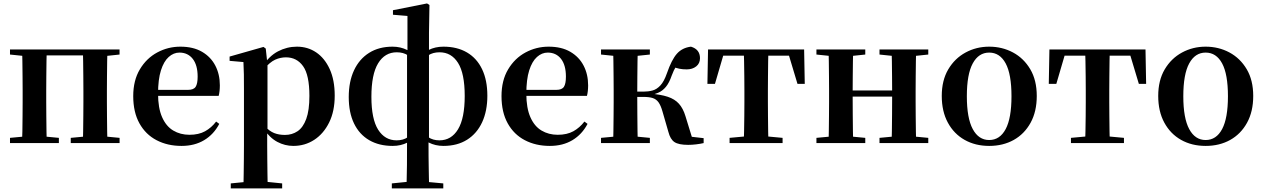

<svg xmlns="http://www.w3.org/2000/svg" viewBox="-20 -819 7233 1099"><path d="M105.9 0Q107.6 -25.5 108.1 -67.4Q108.6 -109.4 109.1 -154.7Q109.6 -200 109.6 -234.8V-301.2Q109.6 -335.7 109.1 -381Q108.6 -426.4 108.1 -468.7Q107.6 -511 105.9 -535.7H247.6Q246.6 -511 246.1 -468.7Q245.6 -426.4 245.1 -381Q244.6 -335.7 244.6 -301.2V-234.8Q244.6 -200 245.1 -154.7Q245.6 -109.4 246.1 -67.4Q246.6 -25.5 247.6 0ZM454.4 0Q455.4 -25.5 455.9 -67.4Q456.4 -109.4 456.9 -154.7Q457.4 -200 457.4 -234.8V-301.2Q457.4 -335.7 456.9 -381Q456.4 -426.4 455.9 -468.7Q455.4 -511 454.4 -535.7H594.9Q593.9 -511 593.4 -468.7Q592.9 -426.4 592.4 -381Q591.9 -335.7 591.9 -301.2V-234.8Q591.9 -200 592.4 -154.7Q592.9 -109.4 593.4 -67.4Q593.9 -25.5 594.9 0ZM37.2 0V-29.9L147 -40.2H208.6L317 -29.9V0ZM385 0V-29.9L494.5 -40.2H557.1L664.5 -29.9V0ZM37.2 -506.8V-535.7H176.9V-495.5H147ZM525.4 -495.5V-535.7H664.3V-506.8L557.1 -495.5ZM176.9 -501.8V-535.7H525.4V-501.8Z M1019.2 16.2Q938.8 16.2 876.2 -16.5Q813.6 -49.1 778.1 -113Q742.6 -176.9 742.6 -268.8Q742.6 -358.8 780.6 -422.2Q818.5 -485.7 880.2 -518.8Q941.9 -551.9 1012.4 -551.9Q1086.1 -551.9 1136.5 -522.5Q1186.8 -493.1 1212.6 -443.2Q1238.4 -393.3 1238.4 -330.9Q1238.4 -296.1 1231.7 -270.2H801.1V-304.6H1056.4Q1088.5 -304.6 1099.9 -322.2Q1111.3 -339.8 1111.3 -380.4Q1111.3 -446.3 1083.2 -482.2Q1055.1 -518 1007.1 -518Q973.7 -518 945.6 -492.9Q917.6 -467.8 901.1 -416Q884.7 -364.1 884.7 -282.7Q884.7 -200.5 907.9 -148.2Q931 -95.8 971.8 -71.7Q1012.5 -47.5 1064.4 -47.5Q1117.4 -47.5 1153.9 -67.7Q1190.3 -87.9 1217.2 -123.2L1235.1 -109.9Q1203.6 -49.8 1148.7 -16.8Q1093.7 16.2 1019.2 16.2Z M1300.9 259.3V230.8L1410 220.1H1489.4L1595.1 230.8V259.3ZM1373.4 259.3Q1374.4 217.3 1374.9 174.2Q1375.4 131 1375.9 89.9Q1376.4 48.8 1376.4 13.8V-308.7Q1376.4 -358.5 1375.9 -393Q1375.4 -427.5 1373.4 -463.8L1294.2 -470.7V-495.2L1488.2 -550.4L1501.2 -540.9L1509.8 -460.8L1511.1 -455V-75.6L1509.4 -63V13Q1509.4 47.8 1509.9 89.3Q1510.4 130.8 1510.9 174Q1511.4 217.3 1512.4 259.3ZM1659.1 16.2Q1611 16.2 1567.7 -6.7Q1524.4 -29.6 1488.3 -82.3H1476.1L1494.6 -97.8Q1522.5 -67.8 1549.5 -57.3Q1576.6 -46.7 1611.1 -46.7Q1651.7 -46.7 1683.3 -67.9Q1714.8 -89.1 1732.9 -138.2Q1751 -187.4 1751 -270.1Q1751 -389.4 1714.9 -440.1Q1678.8 -490.8 1616.6 -490.8Q1585.3 -490.8 1555.4 -477.5Q1525.5 -464.2 1488 -421.1L1473.1 -437.5H1481.5Q1519.3 -497.6 1570.7 -524.8Q1622.1 -551.9 1679.6 -551.9Q1741.4 -551.9 1789.9 -519.1Q1838.5 -486.2 1867.2 -423.5Q1895.9 -360.9 1895.9 -271.4Q1895.9 -182.3 1864 -117.9Q1832.1 -53.5 1778.7 -18.6Q1725.3 16.2 1659.1 16.2Z M2222.8 259.3V230.8L2329.1 220.1H2402.2L2517.4 230.8V259.3ZM2306.9 259.3Q2308.9 189.6 2309.4 124.7Q2309.9 59.9 2309.9 -17.4V-22.4V-512.2L2312.3 -520V-727.7L2229.3 -734.6V-760.6L2424.4 -799.3L2438.2 -790.3L2435.5 -631.7V-518.6V-512.6V-22.8L2432.8 -10.9Q2432.8 39.9 2433.1 75.9Q2433.5 111.8 2434 140.6Q2434.5 169.4 2435 196.9Q2435.5 224.4 2436.5 259.3ZM2227.9 16.2Q2149.7 16.2 2093.1 -16.8Q2036.6 -49.8 2006.4 -112.4Q1976.2 -174.9 1976.2 -263.6Q1976.2 -351.9 2006.4 -416.5Q2036.6 -481.2 2092.8 -516.5Q2148.9 -551.9 2227.2 -551.9Q2273.1 -551.9 2311.5 -532.4Q2349.9 -512.8 2367.8 -489.2L2369.8 -483.1L2367.8 -463.5Q2341.1 -484.7 2315 -502.2Q2288.9 -519.7 2250.9 -519.7Q2183 -519.7 2144.4 -456.7Q2105.9 -393.7 2105.9 -265.1Q2105.9 -137.9 2144.4 -76.8Q2183 -15.7 2250.1 -15.7Q2288.1 -15.7 2314.6 -33.9Q2341.1 -52 2367.8 -72.9L2372 -45.8H2367.8Q2349.9 -22.5 2312.2 -3.1Q2274.6 16.2 2227.9 16.2ZM2518.2 16.2Q2471.5 16.2 2433.4 -3.5Q2395.2 -23.2 2378.3 -45.8H2374.1L2378.3 -72.2Q2404.9 -52 2431.4 -33.9Q2457.9 -15.7 2495.2 -15.7Q2563.4 -15.7 2601.7 -78.9Q2640 -142 2640 -269.7Q2640 -398.5 2601.7 -459.1Q2563.4 -519.7 2495.9 -519.7Q2457.9 -519.7 2431.4 -502.2Q2404.9 -484.7 2378.3 -462.8L2374.8 -483.8L2378.3 -490Q2395.2 -513.5 2433 -532.7Q2470.8 -551.9 2518.2 -551.9Q2596.4 -551.9 2652.8 -518.9Q2709.2 -485.9 2739.4 -423Q2769.6 -360.1 2769.6 -271.1Q2769.6 -183.9 2739.8 -119.4Q2709.9 -54.8 2653.7 -19.3Q2597.4 16.2 2518.2 16.2Z M3127.2 16.2Q3046.8 16.2 2984.2 -16.5Q2921.6 -49.1 2886.1 -113Q2850.6 -176.9 2850.6 -268.8Q2850.6 -358.8 2888.6 -422.2Q2926.5 -485.7 2988.2 -518.8Q3049.9 -551.9 3120.4 -551.9Q3194.1 -551.9 3244.5 -522.5Q3294.8 -493.1 3320.6 -443.2Q3346.4 -393.3 3346.4 -330.9Q3346.4 -296.1 3339.7 -270.2H2909.1V-304.6H3164.4Q3196.5 -304.6 3207.9 -322.2Q3219.3 -339.8 3219.3 -380.4Q3219.3 -446.3 3191.2 -482.2Q3163.1 -518 3115.1 -518Q3081.7 -518 3053.6 -492.9Q3025.6 -467.8 3009.1 -416Q2992.7 -364.1 2992.7 -282.7Q2992.7 -200.5 3015.9 -148.2Q3039 -95.8 3079.8 -71.7Q3120.5 -47.5 3172.4 -47.5Q3225.4 -47.5 3261.9 -67.7Q3298.3 -87.9 3325.2 -123.2L3343.1 -109.9Q3311.6 -49.8 3256.7 -16.8Q3201.7 16.2 3127.2 16.2Z M3420.2 0V-29.9L3530 -40.2H3591.6L3699.8 -29.9V0ZM3420.2 -506.8V-535.7H3699.8V-506.8L3591.6 -495.5H3530ZM3488.9 0Q3490.6 -25.5 3491.1 -67.4Q3491.6 -109.4 3492.1 -154.7Q3492.6 -200 3492.6 -234.8V-301.2Q3492.6 -335.7 3492.1 -381Q3491.6 -426.4 3491.1 -468.7Q3490.6 -511 3488.9 -535.7H3630.6Q3629.6 -511 3629.1 -468.2Q3628.6 -425.4 3628.1 -377.7Q3627.6 -330 3627.6 -289.8V-269.3Q3627.6 -217.7 3628.1 -164.9Q3628.6 -112.1 3629.1 -68.8Q3629.6 -25.5 3630.6 0ZM3805.8 -64.1 3771.9 -181.4Q3762.5 -214.7 3749.8 -232.8Q3737 -250.9 3716.6 -257.6Q3696.3 -264.3 3662.4 -264.3H3559.9V-294.5H3662.8Q3690.9 -294.5 3715 -301Q3739.1 -307.4 3760 -329.9Q3781 -352.3 3797.3 -399.3Q3824 -476.8 3854.5 -511.4Q3885 -545.9 3935.1 -551.9Q3986.7 -536.4 3986.7 -485.9Q3986.7 -456 3965 -438.9Q3943.2 -421.8 3910.7 -421.8Q3886.5 -421.8 3868.8 -425.6Q3851.1 -429.3 3831 -436.9L3881.8 -479.7Q3860.6 -455.6 3848.7 -437.1Q3836.8 -418.5 3825 -386.8Q3810.7 -345.1 3791.8 -322.2Q3772.8 -299.2 3748.9 -288.8Q3724.9 -278.3 3695.2 -273.1L3697.4 -283.3Q3761.6 -278.6 3802.1 -265.1Q3842.6 -251.7 3866.3 -225.1Q3890.1 -198.6 3903.6 -153.9L3947.3 -11.8L3852.7 -46L4007.6 -28.2V0Q3988.7 4.5 3964.6 7.3Q3940.5 10.2 3919.2 10.2Q3864.1 10.2 3840.3 -6Q3816.5 -22.2 3805.8 -64.1Z M4029.2 -339.1 4032.8 -535.7H4582.8L4586.4 -339.1H4544.7L4486.1 -534.2L4552 -500.4H4063.6L4129.5 -534.2L4072.4 -339.1ZM4156.1 0V-29.9L4267.7 -40.2H4348.6L4459.5 -29.9V0ZM4237.2 0Q4238.2 -25.5 4239.1 -67.4Q4239.9 -109.4 4240.4 -154.7Q4240.9 -200 4240.9 -234.8V-301.2Q4240.9 -335.7 4240.4 -381Q4239.9 -426.4 4239.1 -468.7Q4238.2 -511 4237.2 -535.7H4378.4Q4377.4 -511 4376.9 -468.7Q4376.4 -426.4 4375.9 -381Q4375.4 -335.7 4375.4 -301.2V-234.8Q4375.4 -200 4375.9 -154.7Q4376.4 -109.4 4376.9 -67.4Q4377.4 -25.5 4378.4 0Z M4721.9 0Q4723.6 -25.5 4724.1 -67.4Q4724.6 -109.4 4725.1 -154.7Q4725.6 -200 4725.6 -234.8V-301.2Q4725.6 -335.7 4725.1 -381Q4724.6 -426.4 4724.1 -468.7Q4723.6 -511 4721.9 -535.7H4863.6Q4862.6 -511 4862.1 -468.2Q4861.6 -425.4 4861.1 -378.2Q4860.6 -331 4860.6 -291.8V-270.6Q4860.6 -217.9 4861.1 -165Q4861.6 -112.1 4862.1 -68.8Q4862.6 -25.5 4863.6 0ZM5082.6 0Q5084.6 -25.5 5085.1 -68.8Q5085.6 -112.1 5086.1 -165Q5086.6 -217.9 5086.6 -270.6V-291.8Q5086.6 -331 5086.1 -378.2Q5085.6 -425.4 5085.1 -468.2Q5084.6 -511 5082.6 -535.7H5224Q5223 -511 5222.5 -468.7Q5222 -426.4 5221.5 -381Q5221 -335.7 5221 -301.2V-234.8Q5221 -200 5221.5 -154.7Q5222 -109.4 5222.5 -67.4Q5223 -25.5 5224 0ZM4653.2 0V-29.9L4763 -40.2H4824.6L4932.8 -29.9V0ZM4653.2 -506.8V-535.7H4932.8V-506.8L4824.6 -495.5H4763ZM5014.2 0V-29.9L5122.9 -40.2H5185.5L5293.4 -29.9V0ZM5014.2 -506.8V-535.7H5293.4V-506.8L5185.5 -495.5H5122.9ZM4792.9 -265.9V-301H5153.1V-265.9Z M5642 16.2Q5562.7 16.2 5501.5 -18.3Q5440.3 -52.8 5405.5 -117Q5370.6 -181.2 5370.6 -269.8Q5370.6 -359.1 5407.8 -422Q5445 -484.9 5506.9 -518.4Q5568.8 -551.9 5642 -551.9Q5716.1 -551.9 5778.1 -518.8Q5840 -485.6 5877.2 -422.7Q5914.4 -359.8 5914.4 -269.8Q5914.4 -180.5 5879 -116.3Q5843.6 -52 5782.4 -17.9Q5721.2 16.2 5642 16.2ZM5642 -17.5Q5703 -17.5 5736.4 -80.1Q5769.7 -142.6 5769.7 -268.1Q5769.7 -394.2 5736.4 -456.1Q5703 -518 5642 -518Q5581.7 -518 5548 -456.1Q5514.2 -394.2 5514.2 -268.1Q5514.2 -142.6 5548 -80.1Q5581.7 -17.5 5642 -17.5Z M5983.2 -339.1 5986.8 -535.7H6536.8L6540.4 -339.1H6498.7L6440.1 -534.2L6506 -500.4H6017.6L6083.5 -534.2L6026.4 -339.1ZM6110.1 0V-29.9L6221.7 -40.2H6302.6L6413.5 -29.9V0ZM6191.2 0Q6192.2 -25.5 6193.1 -67.4Q6193.9 -109.4 6194.4 -154.7Q6194.9 -200 6194.9 -234.8V-301.2Q6194.9 -335.7 6194.4 -381Q6193.9 -426.4 6193.1 -468.7Q6192.2 -511 6191.2 -535.7H6332.4Q6331.4 -511 6330.9 -468.7Q6330.4 -426.4 6329.9 -381Q6329.4 -335.7 6329.4 -301.2V-234.8Q6329.4 -200 6329.9 -154.7Q6330.4 -109.4 6330.9 -67.4Q6331.4 -25.5 6332.4 0Z M6881 16.2Q6801.7 16.2 6740.5 -18.3Q6679.3 -52.8 6644.5 -117Q6609.6 -181.2 6609.6 -269.8Q6609.6 -359.1 6646.8 -422Q6684 -484.9 6745.9 -518.4Q6807.8 -551.9 6881 -551.9Q6955.1 -551.9 7017.1 -518.8Q7079 -485.6 7116.2 -422.7Q7153.4 -359.8 7153.4 -269.8Q7153.4 -180.5 7118 -116.3Q7082.6 -52 7021.4 -17.9Q6960.2 16.2 6881 16.2ZM6881 -17.5Q6942 -17.5 6975.4 -80.1Q7008.7 -142.6 7008.7 -268.1Q7008.7 -394.2 6975.4 -456.1Q6942 -518 6881 -518Q6820.7 -518 6787 -456.1Q6753.2 -394.2 6753.2 -268.1Q6753.2 -142.6 6787 -80.1Q6820.7 -17.5 6881 -17.5Z"/></svg>

Font: Noto Serif SC ExtraLight
Style: Regular
Weight: 200
Designer: Ryoko NISHIZUKA 西塚涼子 (kana & ideographs); Frank Grießhammer (Latin, Greek & Cyrillic); Wenlong ZHANG 张文龙 (bopomofo); San
Foundry: Adobe
Version: Version 2.002-H1;hotconv 1.1.0;makeotfexe 2.6.0